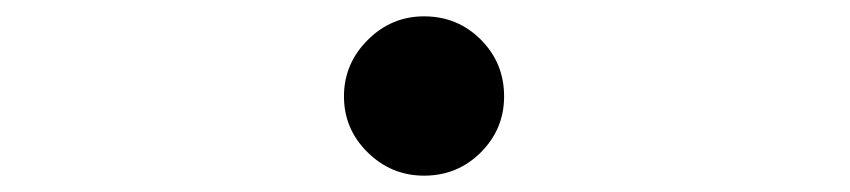

<svg xmlns="http://www.w3.org/2000/svg" viewBox="-20 -486 1040 235"><path d="M597 -368Q597 -328 568.5 -299.5Q540 -271 499 -271Q459 -271 430 -299.5Q401 -328 401 -368Q401 -408 430 -437Q459 -466 499 -466Q540 -466 568.5 -437.5Q597 -409 597 -368Z"/></svg>

Font: Kaisei Decol
Style: Regular
Weight: 400
Designer: Font-Kai, 金井和夫
Foundry: KAZUO KANAI
Version: Version 5.003